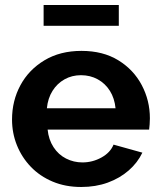

<svg xmlns="http://www.w3.org/2000/svg" viewBox="-20 -736 639 766"><path d="M304 10Q241 10 190 -11.5Q139 -33 103 -70.5Q67 -108 47.5 -156.5Q28 -205 28 -259Q28 -334 61.5 -396Q95 -458 157.5 -495.5Q220 -533 305 -533Q391 -533 452 -495.5Q513 -458 545.5 -396.5Q578 -335 578 -264Q578 -252 577 -239.5Q576 -227 575 -219H170Q174 -179 193.5 -149Q213 -119 243.5 -103.5Q274 -88 309 -88Q349 -88 384.5 -107.5Q420 -127 433 -159L548 -127Q529 -87 493.5 -56Q458 -25 410 -7.5Q362 10 304 10ZM167 -304H441Q437 -344 418.5 -373.5Q400 -403 370 -419.5Q340 -436 303 -436Q267 -436 237.5 -419.5Q208 -403 189.5 -373.5Q171 -344 167 -304ZM154 -633V-716H454V-633Z"/></svg>

Font: Raleway Thin
Style: Bold
Weight: 700
Version: Version 4.026